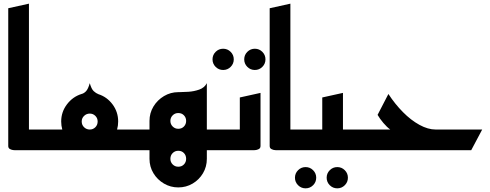

<svg xmlns="http://www.w3.org/2000/svg" viewBox="-20 -820 2677 1048"><path d="M65 0Q65 0 55 -0.5Q45 -1 35 -6Q25 -11 25 -23V-775L138 -800V-113H245V0Z M205 0V-113H320Q314 -134 314 -157Q314 -209 345.5 -250.5Q377 -292 425 -307Q438 -310 449.5 -322Q461 -334 470 -366Q479 -334 491.5 -322.5Q504 -311 517 -306Q564 -291 594.5 -250Q625 -209 625 -157Q625 -134 619 -113H735V0ZM470 -113Q488 -113 500.5 -125.5Q513 -138 513 -157Q513 -175 500.5 -187.5Q488 -200 470 -200Q452 -200 439 -187.5Q426 -175 426 -157Q426 -138 439 -125.5Q452 -113 470 -113Z M796 47V0H695V-113H796V-160Q796 -203 817.5 -238.5Q839 -274 875 -295.5Q911 -317 953 -317Q955 -317 958 -317Q977 -317 1008 -319Q1039 -321 1067.5 -331Q1096 -341 1109 -366V-113H1222V0H1109V47Q1109 90 1088 125.5Q1067 161 1031.5 182Q996 203 953 203Q911 203 875 182Q839 161 817.5 125.5Q796 90 796 47ZM953 90Q972 90 984 77.5Q996 65 996 47Q996 28 984 15.5Q972 3 953 3Q935 3 922.5 15.5Q910 28 910 47Q910 65 922.5 77.5Q935 90 953 90ZM953 -117Q972 -117 984 -129.5Q996 -142 996 -160Q996 -178 984 -190.5Q972 -203 953 -203Q935 -203 922.5 -190.5Q910 -178 910 -160Q910 -142 922.5 -129.5Q935 -117 953 -117Z M1371 -438Q1347 -438 1330 -455Q1313 -472 1313 -496Q1313 -520 1330 -537Q1347 -554 1371 -554Q1395 -554 1412 -537Q1429 -520 1429 -496Q1429 -472 1412 -455Q1395 -438 1371 -438ZM1198 -438Q1174 -438 1157 -455Q1140 -472 1140 -496Q1140 -520 1157 -537Q1174 -554 1198 -554Q1222 -554 1239 -537Q1256 -520 1256 -496Q1256 -472 1239 -455Q1222 -438 1198 -438Z M1182 0V-113H1289V-288L1402 -313V-23Q1402 -11 1392 -6Q1382 -1 1372 -0.5Q1362 0 1362 0Z M1492 0Q1492 0 1482 -0.5Q1472 -1 1462 -6Q1452 -11 1452 -23V-775L1565 -800V-113H1672V0Z M1821 208Q1797 208 1780 191Q1763 174 1763 150Q1763 126 1780 109Q1797 92 1821 92Q1845 92 1862 109Q1879 126 1879 150Q1879 174 1862 191Q1845 208 1821 208ZM1648 208Q1624 208 1607 191Q1590 174 1590 150Q1590 126 1607 109Q1624 92 1648 92Q1672 92 1689 109Q1706 126 1706 150Q1706 174 1689 191Q1672 208 1648 208Z M1632 0V-113H1739V-288L1852 -313V-113H1972V0H1816Q1814 0 1813 0Q1812 0 1812 0Z M1932 0V-113H2110Q2092 -126 2072.5 -149Q2053 -172 2041 -193L2100 -307Q2136 -252 2179.5 -208Q2223 -164 2269.5 -138.5Q2316 -113 2358 -113H2612L2552 0Z"/></svg>

Font: Reem Kufi Medium
Style: Regular
Weight: 500
Designer: Khaled Hosny
Version: Version 1.001